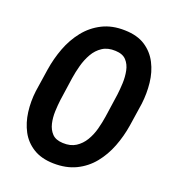

<svg xmlns="http://www.w3.org/2000/svg" viewBox="-133 -825 851 938"><g transform="rotate(20 292.5 -355.5)"><path d="M556.2 -412.1 538.1 -292.5Q528.8 -233.4 507.6 -178.5Q486.3 -123.5 451.4 -80.6Q416.5 -37.6 366.2 -13.2Q315.9 11.2 249 9.8Q186 8.3 143.8 -18.1Q101.6 -44.4 78.6 -87.6Q55.7 -130.9 48.8 -184.1Q42 -237.3 48.8 -292.5L66.9 -411.6Q76.2 -471.2 97.2 -526.9Q118.2 -582.5 153.6 -627Q189 -671.4 239.7 -697Q290.5 -722.7 357.4 -720.7Q421.9 -719.2 463.6 -691.9Q505.4 -664.6 528.3 -619.9Q551.3 -575.2 557.1 -521.2Q563 -467.3 556.2 -412.1ZM411.6 -292.5 429.2 -414.1Q432.6 -440.9 434.1 -473.9Q435.5 -506.8 429.4 -537.6Q423.3 -568.4 404.5 -588.9Q385.7 -609.4 348.1 -610.8Q307.6 -612.8 280 -594.7Q252.4 -576.7 235.1 -546.4Q217.8 -516.1 208.3 -481Q198.7 -445.8 193.8 -413.1L176.3 -292Q172.9 -265.1 171.6 -232.4Q170.4 -199.7 177.2 -170.2Q184.1 -140.6 202.9 -120.8Q221.7 -101.1 258.8 -99.6Q298.8 -97.7 326.2 -115.2Q353.5 -132.8 370.8 -161.6Q388.2 -190.4 397.5 -225.1Q406.7 -259.8 411.6 -292.5Z"/></g></svg>

Font: Roboto Condensed SemiBold
Style: Italic
Weight: 600
Italic angle: -12°
Designer: Christian Robertson
Foundry: Google
Version: Version 3.008; 2023